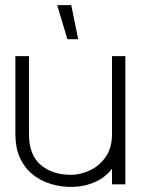

<svg xmlns="http://www.w3.org/2000/svg" viewBox="-20 -719 559 749"><path d="M469 0H417V-61Q392 -28 353 -10Q314 8 268.5 10Q223 12 179.5 -1Q136 -14 103 -42Q73 -68 56.5 -106Q40 -144 40 -196V-500H93V-196Q93 -115 138.5 -76Q184 -37 257 -37Q293 -37 330 -54Q367 -71 392 -106.5Q417 -142 417 -196V-500H469ZM285 -566H243L203 -699H258Z"/></svg>

Font: Kulim Park ExtraLight
Style: Regular
Weight: 275
Designer: Noponies / Dale Sattler
Foundry: Noponies
Version: Version 1.000; ttfautohint (v1.8.3)